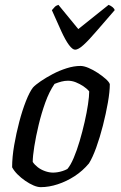

<svg xmlns="http://www.w3.org/2000/svg" viewBox="-20 -772 500 792"><path d="M148 0Q135 0 118.5 -7Q102 -14 84.5 -26Q67 -38 52.5 -52.5Q38 -67 30 -82Q30 -124 38.5 -173Q47 -222 59.5 -269.5Q72 -317 87 -355Q102 -393 116 -411Q126 -422 148 -437Q170 -452 197.5 -466.5Q225 -481 255 -490.5Q285 -500 312 -500Q326 -500 345 -492Q364 -484 383 -471.5Q402 -459 416 -446.5Q430 -434 433 -425Q433 -394 425 -348.5Q417 -303 404.5 -254Q392 -205 377 -163.5Q362 -122 347 -98Q321 -67 288 -45.5Q255 -24 218.5 -12Q182 0 148 0ZM199 -60Q207 -60 217 -61.5Q227 -63 238 -66.5Q249 -70 258 -75Q271 -90 284 -120.5Q297 -151 308.5 -190Q320 -229 329 -268.5Q338 -308 343 -341.5Q348 -375 348 -395Q338 -407 323.5 -416.5Q309 -426 293 -432.5Q277 -439 260 -439Q247 -439 233.5 -435.5Q220 -432 205 -426Q183 -394 167 -349.5Q151 -305 139.5 -257Q128 -209 121.5 -168Q115 -127 115 -104Q123 -92 136 -82Q149 -72 166 -66Q183 -60 199 -60ZM290 -567Q279 -567 264.5 -586.5Q250 -606 233 -643Q216 -680 194 -730Q200 -737 205.5 -743Q211 -749 221 -752L303 -652L428 -752Q438 -748 445 -742Q452 -736 453 -730Q410 -681 378.5 -644Q347 -607 325 -587Q303 -567 290 -567Z"/></svg>

Font: Texturina Medium 12pt
Style: Italic
Weight: 400
Italic angle: -11°
Version: Version 1.002